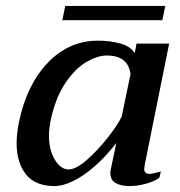

<svg xmlns="http://www.w3.org/2000/svg" viewBox="-20 -617 608 647"><path d="M200 -597H537L527 -549H190ZM36 -135Q36 -166 44 -206Q70 -331 141 -405.5Q212 -480 311 -480Q350 -480 385 -470.5Q420 -461 434 -438L440 -470H550L468 -63Q466 -51 466 -48Q466 -31 484 -31Q492 -31 522 -39L517 -18Q499 -5 470.5 2.5Q442 10 417 10Q388 10 370 0Q352 -10 352 -33Q352 -41 353 -45L372 -135Q317 -65 261.5 -27.5Q206 10 163 10Q99 10 67.5 -29.5Q36 -69 36 -135ZM390 -224 420 -368Q414 -402 393.5 -416Q373 -430 340 -430Q309 -430 271 -408Q233 -386 199.5 -336Q166 -286 150 -208Q145 -180 145 -161Q145 -111 165 -78.5Q185 -46 211 -46Q236 -46 272.5 -78Q309 -110 342.5 -152.5Q376 -195 390 -224Z"/></svg>

Font: Taviraj Medium
Style: Italic
Weight: 500
Italic angle: -12°
Designer: Katatrad Team
Foundry: CadsonDemak
Version: Version 1.001